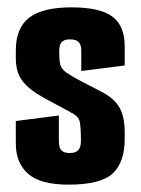

<svg xmlns="http://www.w3.org/2000/svg" viewBox="-20 -496 382 522"><path d="M166 6Q90 6 56.5 -23.5Q23 -53 23 -106V-167L140 -182V-113Q140 -104 142 -96.5Q144 -89 150.5 -84.5Q157 -80 170 -80Q185 -80 192.5 -87.5Q200 -95 200 -113Q200 -148 197 -164Q194 -180 173 -190Q165 -195 155 -200Q145 -205 134.5 -211Q124 -217 114 -222Q104 -227 96 -232Q64 -250 48.5 -267Q33 -284 28 -301Q23 -318 23 -337V-359Q23 -420 59.5 -448Q96 -476 174 -476Q252 -476 285.5 -451Q319 -426 319 -370V-318L201 -303V-358Q201 -374 194 -381.5Q187 -389 170 -389Q158 -389 151.5 -384.5Q145 -380 143 -373Q141 -366 141 -357Q141 -329 144.5 -318.5Q148 -308 160 -299Q166 -295 177.5 -288Q189 -281 208.5 -271Q228 -261 255 -247Q289 -230 304 -205Q319 -180 319 -136V-118Q319 -55 286.5 -24.5Q254 6 166 6Z"/></svg>

Font: Smooch Sans ExtraBold
Style: Regular
Weight: 800
Designer: Robert E. Leuschke
Foundry: Robert E. Leuschke
Version: Version 1.010